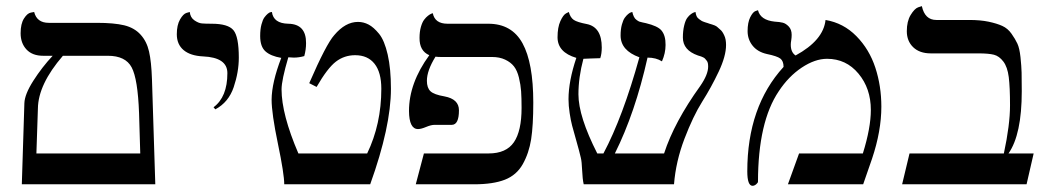

<svg xmlns="http://www.w3.org/2000/svg" viewBox="-20 -598 3395 623"><path d="M184.1 -417Q104 -324.2 103 -246.1L98.1 -100.1H435.1L431.2 -231Q427.2 -341.8 407.2 -379.4Q387.2 -417 330.1 -417ZM50.8 0 59.1 -263.2Q60.1 -292 88.1 -335.9Q116.2 -379.9 150.9 -417H120.1Q85 -417 65.9 -437.5Q46.9 -458 46.9 -490.2Q46.9 -521 57.9 -538.1Q68.8 -555.2 80.1 -557.1L90.8 -559.1Q99.6 -523.9 138.2 -523.9H293.9Q350.1 -523.9 383.1 -515.9Q416 -507.8 436 -485.8Q456.1 -463.9 463.6 -430.9Q471.2 -397.9 473.1 -340.8L483.9 0Z M678.7 -243.2 672.9 -250Q717.8 -283.2 717.8 -360.8Q717.8 -411.6 638.7 -415Q597.7 -417 575.7 -435.5Q553.7 -454.1 553.7 -486.8Q553.7 -516.6 564.2 -534.9Q574.7 -553.2 585.4 -556.2L595.7 -559.1Q597.7 -541 610.8 -532Q624 -522.9 635 -522Q646 -521 667 -521Q720.2 -521 737.5 -500Q754.9 -479 754.9 -411.1Q754.9 -364.3 738.3 -315.2Q721.7 -266.1 678.7 -243.2Z M892.6 -410.2Q858.4 -416 841.3 -431.4Q824.2 -446.8 824.2 -481Q824.2 -502.9 828.4 -518.6Q832.5 -534.2 837.9 -541.5Q843.3 -548.8 848.9 -553.5Q854.5 -558.1 858.4 -558.6L862.3 -559.1Q867.2 -522 915.5 -521Q973.6 -520 973.1 -458Q973.1 -437 967.3 -416Q950.2 -411.1 933.6 -411.1Q930.7 -411.1 924.6 -411.6Q918.5 -412.1 915.5 -412.1Q893.6 -337.9 893.6 -308.1Q893.6 -227.1 948.2 -100.1H1171.4Q1217.3 -195.3 1217.3 -310.1Q1217.3 -363.3 1195.3 -391.1Q1173.3 -418.9 1132.3 -418.9Q1097.2 -418.9 1069.8 -397.9Q1042.5 -377 1007.3 -315.9L983.4 -328.1Q1038.6 -455.1 1064.5 -483.9Q1100.6 -526.9 1141.6 -526.9Q1159.7 -526.9 1176 -518.3Q1192.4 -509.8 1210 -488.3Q1227.5 -466.8 1238 -420.9Q1248.5 -375 1248.5 -310.1Q1248.5 -187 1181.2 0H902.3Q902.3 -33.2 881.8 -131.6Q861.3 -230 861.3 -274.9Q861.8 -330.1 892.6 -410.2Z M1672.4 -248Q1672.4 -280.3 1670.9 -301.8Q1669.4 -323.2 1663.8 -346.2Q1658.2 -369.1 1647.7 -382.6Q1637.2 -396 1619.1 -404.5Q1601.1 -413.1 1576.2 -413.1H1410.2Q1401.4 -413.1 1393.1 -414.1Q1365.2 -369.1 1365.2 -335.9Q1365.2 -313 1376.7 -302Q1388.2 -291 1422.4 -285.2Q1469.2 -276.4 1469.2 -240.2Q1469.2 -193.4 1446.3 -192.9H1390.1Q1378.9 -192.9 1362.5 -186Q1346.2 -179.2 1336.4 -179.2Q1307.6 -179.2 1307.1 -237.8Q1307.1 -328.6 1373 -418.9Q1340.8 -432.6 1341.3 -475.1Q1341.3 -495.1 1345.7 -510.5Q1350.1 -525.9 1356.2 -533.9Q1362.3 -542 1368.7 -546.9Q1375 -551.8 1379.9 -553.7L1384.3 -555.2Q1391.1 -521 1432.1 -521H1564.5Q1640.6 -521 1675.5 -457.5Q1710.4 -394 1710.4 -265.1Q1710.4 -190.9 1703.4 -146Q1696.3 -101.1 1676.3 -65.4Q1656.2 -29.8 1618.2 -14.9Q1580.1 0 1518.1 0H1329.1L1355.5 -100.1H1565.4Q1622.6 -100.1 1647.5 -136.5Q1672.4 -172.9 1672.4 -248Z M2335.9 -452.1Q2335.9 -416 2312 -365.5Q2288.1 -314.9 2258.5 -268.1Q2229 -221.2 2200.9 -147.7Q2172.9 -74.2 2167 0H1874Q1870.1 -17.1 1868.9 -45.7Q1867.7 -74.2 1864.7 -85.9Q1859.9 -106.9 1850.3 -140.4Q1840.8 -173.8 1836.4 -190.4Q1832 -207 1828.4 -231Q1824.7 -254.9 1824.7 -275.9Q1824.7 -335 1850.1 -410.2Q1789.1 -428.2 1789.1 -477.1Q1789.1 -509.3 1798.3 -529.5Q1807.6 -549.8 1816.9 -554.7L1825.7 -559.1Q1830.6 -541 1841.8 -533.4Q1853 -525.9 1883.8 -520Q1932.6 -510.3 1932.6 -443.8Q1932.6 -423.8 1927.7 -409.2Q1912.6 -409.2 1896.2 -408.2Q1879.9 -407.2 1873 -407.2Q1856.9 -347.2 1856.9 -292Q1856.9 -220.2 1918 -100.1H1938Q2001 -218.3 2054.7 -412.1Q1993.7 -434.1 1993.7 -482.9Q1993.7 -502.9 1997.8 -518.1Q2002 -533.2 2007.3 -540.5Q2012.7 -547.9 2018.3 -552.5Q2023.9 -557.1 2027.8 -558.1L2031.7 -559.1Q2033.7 -550.3 2036.9 -543.7Q2040 -537.1 2045.9 -533Q2051.8 -528.8 2054.7 -527.8Q2057.6 -526.9 2066.2 -524.9Q2074.7 -522.9 2075.7 -522.9Q2113.8 -513.7 2126 -499.5Q2140.1 -482.9 2139.6 -452.1Q2139.6 -425.3 2127.9 -398.9Q2108.9 -411.1 2081.1 -411.1Q2041 -231.9 1975.1 -100.1H2134.8Q2168 -202.1 2252 -318.8Q2277.8 -356 2277.8 -381.8Q2277.8 -387.7 2276.9 -392.8Q2275.9 -397.9 2272.9 -401.4Q2270 -404.8 2267.8 -407.5Q2265.6 -410.2 2261.2 -412.1Q2256.8 -414.1 2255.4 -414.6Q2253.9 -415 2249.5 -416.5L2244.6 -418Q2195.8 -435.1 2195.8 -476.1Q2195.8 -498 2200 -515.1Q2204.1 -532.2 2210 -540Q2215.8 -547.9 2222.4 -552.5Q2229 -557.1 2232.9 -558.1L2236.8 -559.1Q2237.8 -551.3 2240.2 -545.7Q2242.7 -540 2248.3 -536.1Q2253.9 -532.2 2256.3 -530.5Q2258.8 -528.8 2267.3 -525.9Q2275.9 -522.9 2276.9 -522.9L2282.2 -521Q2287.6 -519 2290.3 -518.6Q2293 -518.1 2298.8 -515.6Q2304.7 -513.2 2307.9 -510Q2311 -506.8 2315.9 -502.9Q2320.8 -499 2323.7 -494.6Q2326.7 -490.2 2329.8 -483.6Q2333 -477.1 2334.5 -469Q2335.9 -460.9 2335.9 -452.1Z M2658.7 -533.2Q2716.8 -523.4 2758.8 -480.7Q2800.8 -438 2820.3 -378.4Q2839.8 -318.8 2839.8 -252Q2839.8 -172.9 2809.6 -83L2780.8 0H2536.6L2572.8 -100.1H2779.8Q2805.7 -183.1 2805.7 -241.2Q2805.7 -311 2765.6 -359.1Q2725.6 -407.2 2663.6 -407.2Q2624.5 -407.2 2581.5 -378.7Q2538.6 -350.1 2506.8 -301.8Q2439.9 -202.6 2439.5 -8.8Q2439.5 -4.9 2433.6 0Q2427.7 4.9 2421.9 4.9Q2404.8 4.9 2404.8 -42Q2404.8 -252 2522.5 -380.9Q2522.5 -399.9 2512 -408Q2501.5 -416 2467.8 -422.9Q2438 -429.7 2421.9 -450Q2405.8 -470.2 2405.8 -497.1Q2405.8 -524.9 2414.3 -542Q2422.9 -559.1 2431.2 -562L2439.5 -564.9Q2447.3 -532.7 2493.7 -527.8Q2509.8 -526.9 2519.8 -524.4Q2529.8 -522 2539.3 -512Q2548.8 -502 2548.8 -484.9Q2548.8 -476.1 2547.4 -467.5Q2545.9 -459 2545.9 -453.1Q2545.9 -428.2 2561.5 -418Q2651.9 -467.3 2658.7 -533.2Z M3125 -533.2Q3161.1 -533.2 3187.7 -527.6Q3214.4 -522 3232.2 -513.9Q3250 -505.9 3262.2 -488.5Q3274.4 -471.2 3281.2 -456.5Q3288.1 -441.9 3291.3 -412.4Q3294.4 -382.8 3294.9 -362.3Q3295.4 -341.8 3295.4 -301.8Q3295.4 -161.6 3252.4 -100.1H3334L3311 0H2907.2L2931.2 -100.1H3237.3Q3257.3 -192.9 3257.3 -255.9Q3257.3 -314.9 3253.2 -347.9Q3249 -380.9 3235.6 -398.4Q3222.2 -416 3205.1 -420.4Q3188 -424.8 3154.3 -424.8H3000Q2963.9 -424.8 2943.1 -444.8Q2922.4 -464.8 2922.4 -496.8Q2922.4 -528.8 2934.8 -549.3Q2947.3 -569.8 2959 -574.2L2971.2 -578.1Q2981 -533.2 3018.1 -533.2Z"/></svg>

Font: Linux Biolinum
Style: Bold
Weight: 700
Designer: Philipp H. Poll
Foundry: Philipp H. Poll
Version: Version 1.3.2 ; ttfautohint (v0.9)